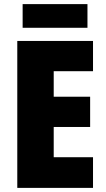

<svg xmlns="http://www.w3.org/2000/svg" viewBox="-20 -913 515 933"><path d="M405 -893H90V-778H405ZM432 0V-149H241V-296H418V-443H241V-567H432V-714H64V0Z"/></svg>

Font: Noto Sans Armenian Condensed Black
Style: Regular
Weight: 900
Width: 3
Designer: Monotype Design Team
Foundry: Monotype Imaging Inc.
Version: Version 2.008